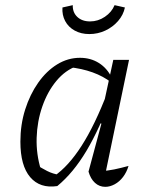

<svg xmlns="http://www.w3.org/2000/svg" viewBox="-20 -718 573 744"><path d="M202 3Q135 13 97 -31.5Q59 -76 59 -169Q59 -235 77.5 -293.5Q96 -352 128 -397.5Q160 -443 201.5 -468.5Q243 -494 290 -494Q331 -494 363 -474Q395 -454 413 -417L412 -398Q349 -447 246 -458L278 -462Q233 -446 198.5 -404.5Q164 -363 144 -305.5Q124 -248 122 -184Q120 -120 139 -59L117 -82Q140 -67 162.5 -55.5Q185 -44 212 -40L189 -35Q245 -73 296.5 -153.5Q348 -234 397 -362L414 -349Q366 -219 315 -133.5Q264 -48 202 3ZM384 -24 370 -55Q396 -56 422.5 -61.5Q449 -67 478 -75Q471 -51 457 -32.5Q443 -14 424.5 -4Q406 6 388 6Q365 6 348 -9.5Q331 -25 323 -53L373 -239L366 -241L419 -486H480ZM326 -586Q294 -586 269.5 -599.5Q245 -613 232.5 -636.5Q220 -660 222 -689L262 -698Q261 -670 279.5 -652.5Q298 -635 329 -635Q360 -635 386.5 -653Q413 -671 424 -698L464 -689Q458 -660 437.5 -636.5Q417 -613 388 -599.5Q359 -586 326 -586Z"/></svg>

Font: Piazzolla Thin Light
Style: Italic
Weight: 300
Italic angle: -11.3°
Version: Version 2.005